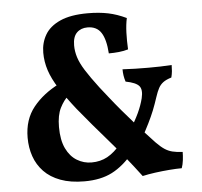

<svg xmlns="http://www.w3.org/2000/svg" viewBox="-52 -771 878 835"><g transform="rotate(-5 387.0 -353.5)"><path d="M495.2 -185Q524.2 -231.5 539.7 -264.7Q555.2 -297.9 562.7 -328.3Q571.6 -365.2 557.7 -381.6Q543.8 -398 499.2 -406.5Q494.6 -420.6 492.6 -433.7Q490.6 -446.8 490.6 -461Q513.2 -459.5 545.6 -458.7Q578 -458 603 -458Q628 -458 656 -458.7Q683.9 -459.5 705.1 -461Q705.1 -447.8 703.9 -434.2Q702.6 -420.6 699 -406.9Q675.9 -399.9 662.9 -390.2Q649.9 -380.5 642.2 -366Q634.4 -351.6 626.9 -328.6Q616.8 -297.6 606.4 -271.4Q595.9 -245.3 581.7 -216.7Q567.5 -188 546 -149ZM605.9 -131.8Q625.6 -111.6 641.4 -101.1Q657.2 -90.5 675.4 -86Q693.6 -81.5 719.9 -80.1Q719.9 -64.3 717.6 -44.8Q715.3 -25.2 709.7 -10Q686.5 -10 655.4 -7.5Q624.3 -5 593.1 -0.8Q561.9 3.5 537.6 9Q470.6 -80 404.2 -156.1Q337.7 -232.2 276.5 -307Q232.7 -362.4 205.5 -405Q178.3 -447.5 165.9 -485.3Q153.5 -523.1 153.5 -562.8Q153.5 -605.5 173.8 -640.5Q194.1 -675.6 240 -696.3Q285.9 -717 360.3 -717Q410.1 -717 449.7 -708.8Q489.3 -700.5 528.7 -681.5Q522.6 -653.9 521.3 -618.2Q520.1 -582.5 522.1 -545.2Q503.3 -539.6 481.5 -537.3Q459.7 -535.1 437.3 -535.1Q433.3 -596.5 414 -626.1Q394.8 -655.8 354.3 -655.8Q325.5 -655.8 307.7 -638Q289.9 -620.2 289.9 -582.8Q289.9 -557 298 -531Q306 -505 326.5 -472.3Q347 -439.5 383.9 -391Q399.4 -371.5 421 -344.1Q442.5 -316.7 470.5 -283.5Q498.5 -250.3 532.4 -212.1Q566.3 -173.9 605.9 -131.8ZM321.7 -69.1Q359.9 -69.1 390.7 -85.8Q421.5 -102.6 453.2 -140.5L499.9 -95.7Q454.4 -40.9 404.8 -15.5Q355.2 10 284.2 10Q223.1 10 179.3 -6.4Q135.4 -22.7 107.5 -51.9Q79.7 -81 66.6 -119Q53.5 -156.9 53.5 -200.2Q53.5 -279.8 96.8 -333.5Q140 -387.1 211.5 -422.6L248 -370.2Q225.3 -349.6 209.3 -317.9Q193.4 -286.2 193.4 -234.9Q193.4 -177.8 211 -141.1Q228.7 -104.4 258.1 -86.8Q287.4 -69.1 321.7 -69.1Z"/></g></svg>

Font: Vollkorn
Style: Regular
Weight: 400
Designer: Friedrich Althausen
Foundry: Friedrich Althausen
Version: Version 5.001